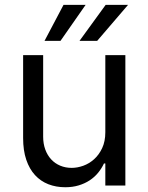

<svg xmlns="http://www.w3.org/2000/svg" viewBox="-20 -776 621 803"><path d="M420.5 -545.5H504.3V0H420.5V-92.3H414.8Q405.2 -71.7 390.3 -53.4Q375.4 -35.2 355.1 -21.8Q334.9 -8.5 309.3 -0.7Q283.7 7.1 252.8 7.1Q214.5 7.1 182.2 -5.5Q149.9 -18.1 126.4 -43.7Q103 -69.2 89.8 -108Q76.7 -146.7 76.7 -198.9V-545.5H160.5V-204.5Q160.5 -174.7 169.4 -150.6Q178.3 -126.4 194.1 -109.4Q209.9 -92.3 231.9 -83.1Q253.9 -73.9 279.8 -73.9Q303.3 -73.9 328.1 -82.7Q353 -91.6 373.6 -110.1Q394.2 -128.6 407.3 -156.6Q420.5 -184.7 420.5 -223ZM421.9 -755.7H515.6L386.4 -605.1H312.5ZM245.7 -755.7H338.1L233 -605.1H166.2Z"/></svg>

Font: Fast_Sans
Style: Regular
Weight: 400
Designer: Rasmus Andersson
Foundry: rsms
Version: Version 3.018;git-588b23468